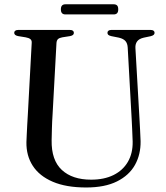

<svg xmlns="http://www.w3.org/2000/svg" viewBox="-20 -836 754 872"><path d="M578 -295.5 560 -620Q559 -638.5 550 -649.2Q541 -660 520 -665L485 -672Q475 -674.5 471.5 -678Q468 -681.5 468 -687Q468 -693 472.5 -696.5Q477 -700 485 -700H664.5Q673 -700 677.5 -696.5Q682 -693 682 -687Q682 -681.5 678 -677.8Q674 -674 664 -671.5L633 -665Q611.5 -660 602.8 -648Q594 -636 595 -618L613.5 -296.5Q615 -271 616.2 -246.2Q617.5 -221.5 618.5 -195Q619.5 -134.5 593 -87Q566.5 -39.5 511.2 -12Q456 15.5 371.5 15.5Q280.5 15.5 219.8 -10.5Q159 -36.5 129 -82.8Q99 -129 100 -190.5Q100.5 -204.5 101.5 -225.8Q102.5 -247 103.8 -271.2Q105 -295.5 106.5 -317.5L124 -641Q125 -652.5 118 -658.2Q111 -664 96.5 -666.5L62.5 -672Q44.5 -675.5 44.5 -687Q44.5 -693 49.2 -696.5Q54 -700 62.5 -700H298Q306.5 -700 311 -696.5Q315.5 -693 315.5 -687Q315.5 -681.5 311.8 -677.8Q308 -674 298 -672L263 -666.5Q249.5 -664 243.5 -658.5Q237.5 -653 236.5 -641L219 -320Q216.5 -283 215.8 -252.8Q215 -222.5 214.5 -199Q213 -108.5 260.8 -64.2Q308.5 -20 394 -20Q453 -20 495.5 -41Q538 -62 560.8 -101Q583.5 -140 582.5 -193.5Q581.5 -226.5 580.2 -250.8Q579 -275 578 -295.5ZM256.5 -793.5Q256.5 -805.5 261.8 -811Q267 -816.5 277 -816.5H496.5Q506.5 -816.5 511.8 -811.2Q517 -806 517 -793.5Q517 -781.5 511.8 -776Q506.5 -770.5 496.5 -770.5H277Q267 -770.5 261.8 -776Q256.5 -781.5 256.5 -793.5Z"/></svg>

Font: Fraunces 60pt
Style: Regular
Weight: 400
Version: Version 1.000;[b76b70a41]